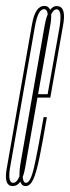

<svg xmlns="http://www.w3.org/2000/svg" viewBox="-43 -626 236 649"><path d="M0 3Q-7.5 3 -12.5 -0.5Q-28.5 -11.5 -20 -58Q-9.5 -119 22.5 -300.5Q54.5 -482 65.2 -544Q76 -606 107 -606Q114 -606 119 -602.5Q135.5 -591.5 127.5 -544Q116.5 -482 84.5 -300.5Q52.5 -119 41.8 -58Q31 3 0 3ZM1.5 -8Q21.5 -8 31.8 -65Q42 -122 73.5 -300.5Q105 -479 115.5 -537Q124 -587 110.5 -594Q108.5 -595 105.5 -595Q85.5 -595 75.2 -537Q65 -479 33.5 -300.5Q2 -122 -8 -65Q-17 -16.5 -3.5 -9Q-1.5 -8 1.5 -8ZM44 3Q39 3 35 1Q15 -10.5 27.5 -80.5Q42 -164 66 -301Q96 -472.5 107.8 -539Q119.5 -605.5 149 -605.5Q156.5 -605.5 162 -602Q179 -590.5 170.5 -542Q159 -478 128 -301.5Q127.5 -298.5 127 -296H76Q52.5 -164 39.5 -87Q26.5 -15 42 -8.5Q43.5 -8 45 -8Q60 -8 72 -60.2Q84 -112.5 104.5 -230H115.5Q101 -145 90.5 -93.8Q80 -42.5 69.5 -19.8Q59 3 44 3ZM78 -307.5H118Q147 -471.5 158 -532.5Q167 -586.5 153 -593.5Q151 -594.5 148.5 -594.5Q128.5 -594.5 118 -532.5Q107 -471.5 78 -307.5Z"/></svg>

Font: Anybody UltraCondensed Thin
Style: Italic
Weight: 100
Width: 1
Italic angle: -10°
Designer: Tyler Finck
Foundry: Etcetera Type Company
Version: Version 1.010; ttfautohint (v1.8.3) -l 8 -r 50 -G 200 -x 14 